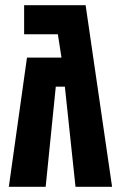

<svg xmlns="http://www.w3.org/2000/svg" viewBox="-20 -720 466 740"><path d="M73 -700H310L412 0H271L230 -386H195L156 0H14L84 -498H217L203 -588H73Z"/></svg>

Font: Tektur Condensed SemiBold
Style: Regular
Weight: 600
Width: 3
Designer: Adam Jagosz
Foundry: Adam Jagosz
Version: Version 1.005;gftools[0.9.30]